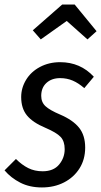

<svg xmlns="http://www.w3.org/2000/svg" viewBox="-33 -811 445 843"><path d="M379 -474 337 -424Q312 -446 286.5 -457Q261 -468 231 -468Q194 -468 171 -447Q148 -426 148 -390Q148 -362 167 -344.5Q186 -327 231 -308Q287 -284 314 -250.5Q341 -217 341 -163Q341 -111 316 -71.5Q291 -32 248 -10Q205 12 151 12Q97 12 56 -9Q15 -30 -13 -63L37 -113Q63 -87 91 -73Q119 -59 154 -59Q202 -59 226.5 -88.5Q251 -118 251 -156Q251 -191 233 -210Q215 -229 166 -250Q111 -273 85.5 -304Q60 -335 60 -385Q60 -425 81.5 -460.5Q103 -496 142.5 -517Q182 -538 231 -538Q320 -538 379 -474ZM146 -638 111 -678 240 -791H295L391 -674L351 -638L260 -719Z"/></svg>

Font: Fira Sans Extra Condensed
Style: Italic
Weight: 400
Width: 3
Italic angle: -8°
Designer: Carrois Corporate & Edenspiekermann AG
Foundry: Carrois Corporate GbR & Edenspiekermann AG
Version: Version 4.203